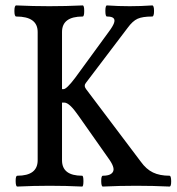

<svg xmlns="http://www.w3.org/2000/svg" viewBox="-20 -686 652 709"><path d="M43.9 2.9Q38.1 2.9 37.8 -17.1Q37.6 -37.1 43.9 -37.1Q119.1 -37.1 119.1 -94.2V-567.9Q119.1 -625 40 -625Q33.2 -625 33.2 -645.5Q33.2 -666 40 -666Q101.6 -663.1 162.1 -663.1Q223.6 -663.1 285.2 -666Q291 -666 291 -645.5Q291 -625 285.2 -625Q209 -625 209 -567.9V-356.9H214.8Q226.1 -356.9 257.8 -398.9L381.8 -568.8Q396.5 -588.4 400.9 -600.6Q405.3 -612.8 399.2 -618.9Q393.1 -625 375 -625Q369.1 -625 369.1 -645.5Q369.1 -666 375 -666Q416.5 -663.1 459 -663.1Q500 -663.1 542 -666Q548.8 -666 548.8 -645.5Q548.8 -625 542 -625Q506.3 -625 488 -616.7Q469.7 -608.4 451.2 -583L297.9 -380.9Q288.1 -369.6 297.9 -356.9L500 -88.9Q520 -61 544.9 -49.1Q569.8 -37.1 606 -37.1Q611.8 -37.1 612.1 -17.1Q612.3 2.9 606 2.9Q544.4 0 482.9 0Q421.4 0 359.9 2.9Q354 2.9 353.8 -17.1Q353.5 -37.1 359.9 -37.1Q382.3 -37.1 391.8 -45.2Q401.4 -53.2 398.9 -65.7Q396.5 -78.1 384.8 -95.2L269 -259.8Q236.3 -307.1 217.8 -307.1H209V-94.2Q209 -37.1 283.2 -37.1Q288.1 -37.1 288.1 -17.1Q288.1 2.9 283.2 2.9Q223.1 0 163.1 0Q104 0 43.9 2.9Z"/></svg>

Font: Junicode SmCond Medium
Style: Regular
Weight: 500
Width: 4
Designer: Peter S. Baker
Version: Version 2.206